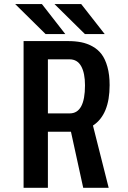

<svg xmlns="http://www.w3.org/2000/svg" viewBox="-20 -896 610 916"><path d="M479.5 -733.5H385L240 -876.5H367.5ZM291.5 -733.5H197.5L52.5 -876.5H180ZM377 0 318.5 -267.5H316H208.5V0H92.5V-700H304.5Q339 -700 367 -694.5Q395 -689 421 -674.8Q447 -660.5 464.5 -637.5Q482 -614.5 492.5 -577Q503 -539.5 503 -490Q503 -349 423.5 -297L498.5 0ZM208.5 -613V-355H312.5Q385.5 -355 385.5 -489Q385.5 -547.5 367.2 -580.2Q349 -613 311.5 -613Z"/></svg>

Font: League Mono Narrow Medium
Style: Regular
Weight: 500
Width: 3
Designer: Tyler Finck
Foundry: The League of Moveable Type / Tyler Finck
Version: Version 2.210